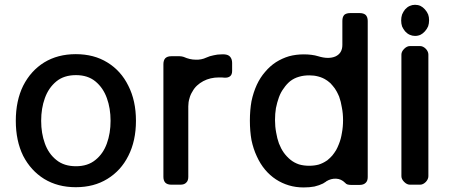

<svg xmlns="http://www.w3.org/2000/svg" viewBox="-20 -782 1901 813"><path d="M300.8 10.7Q224.6 10.7 167 -24.4Q110.4 -59.6 78.1 -122.1Q46.9 -185.5 46.9 -270.5Q46.9 -355.5 78.1 -418.9Q110.4 -482.4 167 -517.6Q224.6 -552.7 300.8 -552.7Q377.9 -552.7 434.6 -517.6Q492.2 -482.4 523.4 -418.9Q555.7 -355.5 555.7 -270.5Q555.7 -185.5 523.4 -122.1Q492.2 -59.6 434.6 -24.4Q377.9 10.7 300.8 10.7ZM301.8 -78.1Q351.6 -78.1 383.8 -104.5Q417 -130.9 432.6 -174.8Q448.2 -217.8 448.2 -270.5Q448.2 -323.2 432.6 -366.2Q417 -410.2 383.8 -437.5Q351.6 -463.9 301.8 -463.9Q251 -463.9 218.8 -437.5Q185.5 -410.2 169.9 -366.2Q154.3 -323.2 154.3 -270.5Q154.3 -217.8 169.9 -174.8Q185.5 -130.9 218.8 -104.5Q251 -78.1 301.8 -78.1Z M705.1 -543.9Q688.5 -543.9 679.7 -535.2Q671.9 -526.4 671.9 -509.8Q671.9 -351.6 671.9 -33.2Q671.9 -17.6 679.7 -8.8Q688.5 0 705.1 0Q717.8 0 744.1 0Q760.7 0 768.6 -8.8Q777.3 -16.6 777.3 -33.2Q777.3 -132.8 777.3 -332Q777.3 -349.6 782.2 -365.2Q786.1 -380.9 794.9 -394.5Q802.7 -409.2 814.5 -419.9Q826.2 -430.7 840.8 -438.5Q855.5 -446.3 872.1 -450.2Q888.7 -454.1 907.2 -454.1Q913.1 -454.1 918.9 -454.1Q923.8 -454.1 929.7 -453.1Q945.3 -452.1 954.1 -459Q962.9 -465.8 962.9 -481.4Q962.9 -493.2 962.9 -515.6Q962.9 -532.2 954.1 -542Q946.3 -550.8 929.7 -551.8Q926.8 -551.8 923.8 -551.8Q920.9 -551.8 918 -551.8Q900.4 -551.8 884.8 -547.9Q868.2 -544.9 853.5 -538.1Q833 -528.3 808.6 -529.3Q784.2 -529.3 757.8 -541Q753.9 -542 750 -543Q746.1 -543.9 741.2 -543.9Q741.2 -543.9 740.2 -543.9Q731.4 -543.9 722.7 -543.9Q713.9 -543.9 705.1 -543.9Z M1462.9 -726.6Q1446.3 -726.6 1437.5 -718.8Q1429.7 -710 1429.7 -693.4Q1429.7 -659.2 1429.7 -591.8Q1429.7 -556.6 1400.4 -543Q1371.1 -530.3 1327.1 -543.9Q1314.5 -547.9 1298.8 -549.8Q1284.2 -551.8 1266.6 -551.8Q1233.4 -551.8 1204.1 -543.9Q1174.8 -535.2 1148.4 -518.6Q1123 -502 1102.5 -477.5Q1082 -454.1 1067.4 -422.9Q1052.7 -390.6 1044.9 -353.5Q1038.1 -315.4 1038.1 -271.5Q1038.1 -226.6 1044.9 -188.5Q1052.7 -151.4 1067.4 -120.1Q1082 -87.9 1102.5 -63.5Q1123 -39.1 1148.4 -22.5Q1173.8 -5.9 1203.1 2.9Q1232.4 11.7 1265.6 11.7Q1291 11.7 1311.5 7.8Q1332 2.9 1347.7 -4.9Q1351.6 -7.8 1355.5 -9.8Q1359.4 -11.7 1362.3 -14.6Q1381.8 -26.4 1403.3 -25.4Q1424.8 -24.4 1441.4 -7.8Q1445.3 -2.9 1451.2 -1Q1458 1 1465.8 1Q1478.5 1 1502.9 1Q1519.5 1 1528.3 -7.8Q1537.1 -15.6 1537.1 -32.2Q1537.1 -252.9 1537.1 -693.4Q1537.1 -710 1528.3 -718.8Q1519.5 -726.6 1502.9 -726.6Q1502.9 -726.6 1502 -726.6Q1492.2 -726.6 1482.4 -726.6Q1472.7 -726.6 1462.9 -726.6ZM1403.3 -146.5Q1395.5 -133.8 1386.7 -123Q1377 -112.3 1366.2 -103.5Q1366.2 -103.5 1365.2 -102.5Q1364.3 -102.5 1363.3 -101.6Q1347.7 -90.8 1329.1 -85Q1310.5 -80.1 1289.1 -80.1Q1265.6 -80.1 1246.1 -85.9Q1225.6 -92.8 1210 -105.5Q1194.3 -118.2 1181.6 -135.7Q1169.9 -152.3 1161.1 -174.8Q1153.3 -196.3 1149.4 -220.7Q1144.5 -246.1 1144.5 -273.4Q1144.5 -300.8 1148.4 -324.2Q1153.3 -348.6 1161.1 -370.1Q1168.9 -391.6 1181.6 -408.2Q1193.4 -425.8 1209 -438.5Q1225.6 -451.2 1246.1 -457Q1265.6 -462.9 1290 -462.9Q1310.5 -462.9 1328.1 -458Q1346.7 -453.1 1361.3 -443.4Q1362.3 -442.4 1364.3 -441.4Q1366.2 -440.4 1367.2 -439.5Q1379.9 -430.7 1388.7 -418.9Q1398.4 -408.2 1406.2 -393.6Q1408.2 -388.7 1411.1 -383.8Q1414.1 -377.9 1416 -373Q1423.8 -351.6 1427.7 -326.2Q1432.6 -301.8 1432.6 -273.4Q1432.6 -244.1 1427.7 -218.8Q1423.8 -193.4 1415 -171.9Q1415 -171.9 1415 -171.9Q1412.1 -165 1409.2 -158.2Q1406.2 -152.3 1403.3 -146.5Z M1695.3 -742.2Q1687.5 -732.4 1682.6 -720.7Q1678.7 -709 1678.7 -695.3Q1678.7 -681.6 1682.6 -669.9Q1687.5 -659.2 1695.3 -649.4Q1704.1 -639.6 1714.8 -634.8Q1725.6 -629.9 1737.3 -629.9Q1750 -629.9 1760.7 -634.8Q1770.5 -639.6 1779.3 -649.4Q1788.1 -659.2 1793 -670.9Q1796.9 -682.6 1796.9 -696.3Q1796.9 -710 1793 -720.7Q1788.1 -732.4 1779.3 -742.2Q1770.5 -752 1760.7 -756.8Q1750 -761.7 1737.3 -761.7Q1725.6 -761.7 1714.8 -756.8Q1704.1 -752 1695.3 -742.2ZM1679.7 -550.8Q1679.7 -563.5 1691.4 -575.2Q1703.1 -586.9 1715.8 -586.9Q1726.6 -586.9 1737.3 -586.9Q1748 -586.9 1758.8 -586.9Q1771.5 -586.9 1783.2 -575.2Q1793.9 -563.5 1793.9 -550.8Q1793.9 -421.9 1793.9 -293Q1793.9 -164.1 1793.9 -36.1Q1793.9 -23.4 1783.2 -11.7Q1771.5 0 1758.8 0Q1748 0 1737.3 0Q1726.6 0 1715.8 0Q1703.1 0 1691.4 -11.7Q1679.7 -23.4 1679.7 -36.1Q1679.7 -164.1 1679.7 -293Q1679.7 -421.9 1679.7 -550.8Z"/></svg>

Font: DeepSea
Style: Medium
Weight: 500
Designer: Stem
Version: Version 3.019;git-0a5106e0b